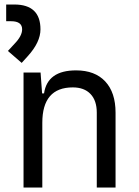

<svg xmlns="http://www.w3.org/2000/svg" viewBox="-20 -844 626 864"><path d="M415.5 0V-337.4Q415.5 -391.6 387.2 -421.1Q358.9 -450.7 307.6 -450.7Q170.4 -450.7 170.4 -291.5V0H85.9V-517.6H162.6L169.4 -423.8H178.2Q193.4 -527.3 322.3 -527.3Q407.2 -527.3 453.6 -477.5Q500 -427.7 500 -336.9V0ZM77.6 -561 15.6 -614.7 44.9 -646.5Q79.6 -682.1 79.6 -711.9Q79.6 -748.5 29.8 -748.5H7.8V-823.7H44.4Q162.1 -823.7 162.1 -711.9Q162.1 -654.3 105 -591.3Z"/></svg>

Font: Cascadia Mono NF SemiLight
Style: Regular
Weight: 350
Monospace: yes
Designer: Aaron Bell
Foundry: Saja Typeworks
Version: Version 2404.023; ttfautohint (v1.8.4)